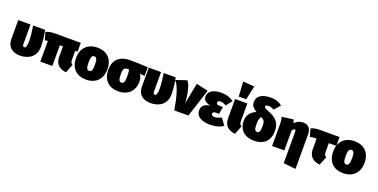

<svg xmlns="http://www.w3.org/2000/svg" viewBox="-19 -1951 6442 3268"><g transform="rotate(20 3201.5 -316.5)"><path d="M512 -536H295C309 -448 322 -348 322 -258C322 -170 305 -136 277 -136C259 -136 247 -146 247 -194V-536H25V-197C25 -37 134 22 258 22C401 22 544 -51 544 -242C544 -359 527 -460 512 -536Z M1158 -376V-536H715C611 -536 567 -524 528 -505L568 -365C586 -371 599 -374 620 -375V0H837V-376H893V-187C893 -54 971 7 1092 22L1154 -135C1124 -152 1115 -173 1115 -216V-376Z M1454 -557C1279 -557 1170 -446 1170 -269C1170 -79 1282 22 1454 22C1629 22 1738 -90 1738 -266C1738 -457 1626 -557 1454 -557ZM1454 -400C1495 -400 1512 -365 1512 -266C1512 -174 1495 -136 1454 -136C1413 -136 1396 -170 1396 -269C1396 -362 1412 -400 1454 -400Z M2371 -536C2267 -541 2168 -546 2058 -546C1851 -546 1754 -440 1754 -269C1754 -79 1866 22 2038 22C2213 22 2322 -90 2322 -254C2322 -316 2309 -353 2280 -385L2371 -379ZM2038 -136C1997 -136 1980 -170 1980 -268C1980 -381 2006 -391 2083 -392C2092 -371 2096 -334 2096 -254C2096 -174 2079 -136 2038 -136Z M2877 -536H2660C2674 -448 2687 -348 2687 -258C2687 -170 2670 -136 2642 -136C2624 -136 2612 -146 2612 -194V-536H2390V-197C2390 -37 2499 22 2623 22C2766 22 2909 -51 2909 -242C2909 -359 2892 -460 2877 -536Z M3081 -558 2883 -492C2957 -419 3012 -216 3046 0H3302L3466 -508L3252 -556L3178 -174C3168 -373 3127 -507 3081 -558Z M3699 -557C3560 -557 3463 -501 3463 -408C3463 -349 3501 -304 3595 -285C3490 -272 3443 -223 3443 -147C3443 -34 3553 22 3694 22C3798 22 3879 -2 3937 -44L3849 -163C3797 -137 3765 -128 3733 -128C3686 -128 3669 -142 3669 -168C3669 -187 3685 -206 3723 -206H3784L3804 -337H3732C3697 -337 3685 -354 3685 -378C3685 -400 3707 -412 3732 -412C3769 -412 3801 -400 3840 -379L3924 -486C3858 -537 3782 -557 3699 -557Z M3980 -863 3997 -596H4132L4187 -848ZM4175 -536H3953V-186C3953 -53 4031 7 4153 22L4215 -135C4184 -152 4175 -172 4175 -216Z M4557 -535C4480 -565 4476 -574 4476 -593C4476 -610 4493 -620 4533 -620C4570 -620 4602 -607 4629 -590L4725 -700C4685 -735 4611 -767 4522 -767C4339 -767 4269 -692 4269 -601C4269 -548 4282 -507 4371 -454C4261 -405 4217 -329 4217 -242C4217 -77 4320 22 4497 22C4663 22 4776 -71 4776 -253C4776 -400 4712 -475 4557 -535ZM4496 -136C4457 -136 4441 -166 4441 -255C4441 -310 4439 -355 4477 -400C4545 -364 4550 -338 4550 -254C4550 -165 4532 -136 4496 -136Z M5185 -557C5123 -557 5077 -538 5027 -489C5022 -519 5015 -535 5006 -550L4800 -523C4813 -487 4818 -444 4818 -406V0H5040V-353L5039 -360C5058 -387 5075 -397 5086 -397C5097 -397 5104 -390 5104 -356V208L5326 230V-395C5326 -500 5272 -557 5185 -557Z M5845 -376V-536H5504C5412 -536 5368 -524 5330 -505L5369 -365C5396 -374 5410 -376 5458 -376H5487V-187C5487 -54 5565 7 5687 22L5749 -135C5718 -152 5709 -172 5709 -216V-376Z M6111 -557C5936 -557 5827 -446 5827 -269C5827 -79 5939 22 6111 22C6286 22 6395 -90 6395 -266C6395 -457 6283 -557 6111 -557ZM6111 -400C6152 -400 6169 -365 6169 -266C6169 -174 6152 -136 6111 -136C6070 -136 6053 -170 6053 -269C6053 -362 6069 -400 6111 -400Z"/></g></svg>

Font: Fira Sans Ultra
Style: Regular
Weight: 950
Designer: Carrois Corporate & Edenspiekermann AG
Foundry: Carrois Corporate GbR & Edenspiekermann AG
Version: Version 4.203;PS 004.203;hotconv 1.0.88;makeotf.lib2.5.64775